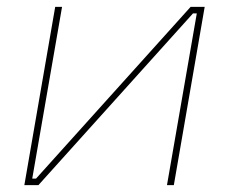

<svg xmlns="http://www.w3.org/2000/svg" viewBox="-20 -540 668 560"><path d="M51 0H92L543 -501H554L467 0H487L577 -520H536L85 -19H74L161 -520H141Z"/></svg>

Font: Fixel Display 20240404 Thin
Style: Italic
Weight: 100
Italic angle: -10°
Designer: AlfaBravo + MacPaw
Foundry: Kyrylo Tkachov, Marchela Mozhyna, Serhii Makarenko, Maria Weinstein, Zakhar Kryvoshyya
Version: Version 1.211;Glyphs 3.2 (3225)